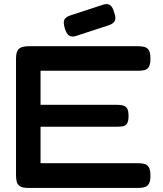

<svg xmlns="http://www.w3.org/2000/svg" viewBox="-20 -917 802 947"><path d="M119 10Q91 10 78.5 1.5Q66 -7 62.5 -21Q59 -35 59 -52V-629Q59 -663 73 -676Q87 -689 122 -689H662Q679 -689 692.5 -685.5Q706 -682 714 -669.5Q722 -657 722 -628Q722 -600 714 -587Q706 -574 692 -571Q678 -568 661 -568H180V-400H558Q575 -400 587.5 -396.5Q600 -393 607 -382Q614 -371 614 -345Q614 -320 607 -308.5Q600 -297 587 -294.5Q574 -292 556 -292H180V-112H662Q679 -112 692.5 -108.5Q706 -105 714 -92Q722 -79 722 -51Q722 -23 714 -10Q706 3 692 6.5Q678 10 661 10ZM350 -738Q331 -734 319.5 -742.5Q308 -751 300 -776Q291 -805 297 -819Q303 -833 327 -841L492 -895Q512 -900 524 -891Q536 -882 543 -856Q553 -829 546.5 -814.5Q540 -800 515 -792Z"/></svg>

Font: Fredoka SemiExpanded Medium
Style: Regular
Weight: 500
Width: 6
Designer: Ben Nathan
Foundry: Milena B. Brandão, Ben Nathan
Version: Version 2.001